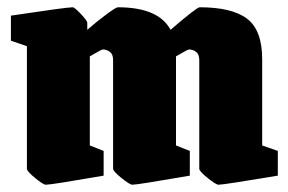

<svg xmlns="http://www.w3.org/2000/svg" viewBox="-20 -495 792 528"><path d="M54 -31V-368L10 -383V-452Q163 -475 180 -475Q185 -475 202.5 -456.5Q220 -438 220 -432V-413Q245 -435 272 -455Q299 -475 304 -475Q416 -475 449 -413Q521 -475 529 -475Q618 -475 659.5 -443.5Q701 -412 701 -332V-95L744 -80V-12Q595 13 581 13Q574 13 551 -5.5Q528 -24 528 -31V-330Q528 -346 519 -352.5Q510 -359 500 -359Q496 -359 464 -340V-95L502 -80V-12Q358 13 344 13Q337 13 314 -5.5Q291 -24 291 -31V-330Q291 -346 282 -352.5Q273 -359 263 -359Q259 -359 227 -340V-95L265 -80V-12Q121 13 106 13Q99 13 76.5 -5.5Q54 -24 54 -31Z"/></svg>

Font: Grenze Black
Style: Regular
Weight: 900
Designer: Renata Polastri
Foundry: Omnibus-Type
Version: Version 1.002; ttfautohint (v1.8)